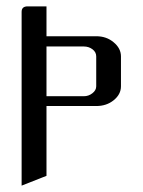

<svg xmlns="http://www.w3.org/2000/svg" viewBox="-20 -458 448 603"><path d="M47.9 125V-420.9Q47.9 -438 66.9 -438H126V-344.2H282.2Q314.5 -344.2 336.9 -325.2Q359.9 -306.2 359.9 -280.8V-187Q359.9 -161.6 336.9 -143.1Q314.5 -125 282.2 -125H126V94.2ZM126 -155.8H243.2Q258.3 -155.8 270 -165Q282.2 -174.3 282.2 -187V-280.8Q282.2 -294.4 270.5 -303.2Q258.8 -312 243.2 -312H126Z"/></svg>

Font: Hhenum
Style: Regular
Weight: 400
Designer: T. Christopher White
Version: Version 1.0